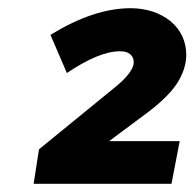

<svg xmlns="http://www.w3.org/2000/svg" viewBox="-20 -808 474 468"><path d="M246 -464 332 -528C369 -555 396 -581 411 -604C426 -627 434 -651 434 -674C434 -707 421 -735 396 -756C370 -777 337 -788 298 -788C238 -788 173 -766 103 -723L143 -630C195 -665 238 -683 272 -683C283 -683 291 -681 297 -676C303 -671 306 -665 306 -656C306 -641 291 -620 260 -595L75 -444L62 -360H398L418 -464Z"/></svg>

Font: Argentum Sans ExtraBold
Style: Italic
Weight: 800
Italic angle: -11.3°
Designer: Julieta Ulanovsky
Foundry: Julieta Ulanovsky
Version: Version 5.001;February 15, 2019;FontCreator 11.5.0.2425 64-b